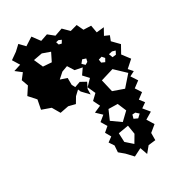

<svg xmlns="http://www.w3.org/2000/svg" viewBox="-136 -704 872 962"><g transform="rotate(-20 300.0 -222.5)"><path d="M278 -255 269 -269 248 -241 234 -204 194 -207 147 -189 114 -228 60 -237 61 -292 19 -325 40 -374 20 -409 39 -445 1 -465 39 -485 8 -520 41 -553 66 -586 100 -561 140 -598 179 -561 217 -582 255 -561 296 -584 335 -557 373 -575 397 -541 440 -547 455 -506 497 -518 483 -477 512 -470 506 -440 549 -409 532 -360 572 -323 538 -280 563 -260 538 -241 568 -209 538 -177 566 -147 538 -117 563 -94 539 -70 574 -40 539 -10 570 25 539 61 546 102 506 114 484 153 462 114 422 144 382 114 349 95 345 57 322 33 345 9 322 -19 345 -47 319 -77 345 -107 309 -131 345 -155 320 -189 345 -223 318 -263 345 -303 312 -328 329 -365 286 -366 257 -398 226 -380 200 -347 240 -341 247 -302 260 -285 290 -302 325 -290 315 -255 320 -224ZM278 -531 261 -535 247 -529 255 -514 271 -513ZM207 -493 160 -501 112 -483 143 -437 192 -442ZM361 -401 340 -404 329 -384 347 -372 360 -383ZM513 -388 494 -390 475 -382 487 -362 507 -368ZM436 -383 418 -374 424 -356 444 -351 451 -371ZM466 -306 397 -271 426 -203 492 -192 534 -261ZM431 -133 379 -125 365 -67 424 -39 460 -88ZM518 -50 499 -62 482 -58 480 -36 503 -30ZM442 -13 386 7 397 57 441 84 459 36Z"/></g></svg>

Font: Rubik Gemstones
Style: Regular
Weight: 400
Designer: Hubert and Fischer, NaN
Foundry: Hubert and Fischer, NaN
Version: Version 2.200